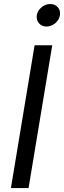

<svg xmlns="http://www.w3.org/2000/svg" viewBox="-20 -958 326 978"><path d="M246.1 -727.5 125.5 0H35.6L156.2 -727.5ZM216.8 -822.8Q192.9 -822.8 178.5 -839.6Q164.1 -856.4 167.5 -880.4Q171.4 -904.3 191.7 -920.9Q211.9 -937.5 235.8 -937.5Q260.3 -937.5 274.7 -920.9Q289.1 -904.3 285.2 -880.4Q281.2 -856.4 261.2 -839.6Q241.2 -822.8 216.8 -822.8Z"/></svg>

Font: Inter 24pt
Style: Italic
Weight: 400
Italic angle: -9.3988°
Designer: Rasmus Andersson
Foundry: rsms
Version: Version 4.001;git-66647c0bb